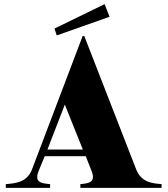

<svg xmlns="http://www.w3.org/2000/svg" viewBox="-20 -907 809 927"><path d="M8 -18V0H222V-18C178 -22 143 -26 168 -85L196 -153H394L420 -87C445 -28 413 -22 368 -18V0H760V-18C716 -22 664 -25 638 -88L387 -733H379L133 -85C107 -25 53 -22 8 -18ZM209 -185 293 -402 380 -185ZM509 -826 485 -887 243 -769 254 -736Z"/></svg>

Font: Sprat
Style: Bold
Weight: 700
Designer: Ethan Nakache
Foundry: Collletttivo
Version: Version 2.000;Glyphs 3.2 (3217)